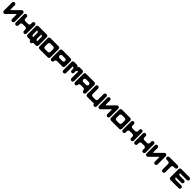

<svg xmlns="http://www.w3.org/2000/svg" viewBox="1349 -4599 8589 8589"><g transform="rotate(45 5643.5 -304.0)"><path d="M575.6 -668.6 239 -332C213.1 -307.1 202.9 -323.7 203.4 -351V-607.3C203.4 -655.2 164.6 -694 116.7 -694C68.8 -694 30 -655.2 30 -607.3V-87C30 -39.2 68.8 -0.3 116.7 -0.3C140.6 -0.3 162.3 -10 178 -25.7L519.7 -367.4C541.3 -388.5 550.2 -379.7 550.2 -355.6V-87C550.2 -39.2 589.1 -0.3 636.9 -0.3C684.8 -0.3 723.7 -39.2 723.7 -87V-607.3C723.7 -655.2 684.8 -694 636.9 -694C613 -694 591.3 -684.3 575.6 -668.6Z M956.9 -607.9C956.9 -652.7 917.6 -692 867.1 -692C822.3 -692 783 -652.7 783 -607.9V-86.1C783 -41.3 822.3 -2 867.1 -2C917.6 -2 956.9 -41.3 956.9 -86.1V-170.3C956.9 -220.8 996.2 -260 1041 -260H1215C1265.4 -260 1304.7 -220.8 1304.7 -170.3V-86.1C1304.7 -41.3 1338.4 -2 1388.9 -2C1433.7 -2 1473 -41.3 1473 -86.1V-607.9C1473 -652.7 1433.7 -692 1388.9 -692C1338.4 -692 1304.7 -652.7 1304.7 -607.9V-518.1C1304.7 -473.2 1265.4 -434 1215 -434H1041C996.2 -434 956.9 -473.2 956.9 -518.1Z M1619.7 -694C1571.8 -694 1533 -655.2 1533 -607.3V-87C1533 -39.2 1571.8 -0.3 1619.7 -0.3H1793.1C1793.1 47.5 1831.9 86.4 1879.8 86.4C1927.7 86.4 1966.5 47.5 1966.5 -0.3H2139.9C2187.8 -0.3 2226.7 -39.2 2226.7 -87V-607.3C2226.7 -655.2 2187.8 -694 2139.9 -694ZM1793.1 -433.9V-173.8C1745.2 -173.8 1706.4 -212.6 1706.4 -260.5V-520.6C1754.3 -520.6 1793.1 -481.8 1793.1 -433.9ZM2053.2 -433.9V-173.8C2005.4 -173.8 1966.5 -212.6 1966.5 -260.5V-520.6C2014.4 -520.6 2053.2 -481.8 2053.2 -433.9Z M2372.7 -0.3H2892.9C2940.8 -0.3 2979.7 -39.2 2979.7 -87V-607.3C2979.7 -655.2 2940.8 -694 2892.9 -694H2372.7C2324.8 -694 2286 -655.2 2286 -607.3V-87C2286 -39.2 2324.8 -0.3 2372.7 -0.3ZM2806.2 -260.5C2806.2 -212.6 2767.4 -173.8 2719.5 -173.8H2546.1C2498.2 -173.8 2459.4 -212.6 2459.4 -260.5V-433.9C2459.4 -481.8 2498.2 -520.6 2546.1 -520.6H2719.5C2767.4 -520.6 2806.2 -481.8 2806.2 -433.9Z M3125.7 -694C3077.8 -694 3039 -655.2 3039 -607.3V-87C3039 -39.2 3077.8 -0.3 3125.7 -0.3C3173.6 -0.3 3212.4 -39.2 3212.4 -87C3212.4 -134.9 3251.2 -173.8 3299.1 -173.8H3645.9C3693.8 -173.8 3732.7 -212.6 3732.7 -260.5V-607.3C3732.7 -655.2 3693.8 -694 3645.9 -694ZM3299.1 -347.2C3251.2 -347.2 3212.4 -386 3212.4 -433.9C3212.4 -481.8 3251.2 -520.6 3299.1 -520.6H3472.5C3520.4 -520.6 3559.2 -481.8 3559.2 -433.9C3559.2 -386 3520.4 -347.2 3472.5 -347.2Z M3968.9 -515.1C4004.3 -515.1 4057.4 -479.7 4057.4 -426.6V-338.2C4057.4 -302.8 4092.8 -267.4 4145.8 -267.4C4181.2 -267.4 4216.6 -302.8 4216.6 -338.2V-426.6C4216.6 -479.7 4269.7 -515.1 4305.1 -515.1V-90.5C4305.1 -37.4 4358.2 -2 4393.5 -2C4446.6 -2 4482 -37.4 4482 -90.5V-603.5C4482 -656.6 4446.6 -692 4393.5 -692H4216.6C4181.2 -692 4145.8 -656.6 4145.8 -603.5C4145.8 -656.6 4092.8 -692 4057.4 -692H3880.5C3827.4 -692 3792 -656.6 3792 -603.5V-90.5C3792 -37.4 3827.4 -2 3880.5 -2C3933.5 -2 3968.9 -37.4 3968.9 -90.5Z M4717 -81.5C4717 -134 4752 -169 4804.5 -169H4979.5C5014.5 -169 5067 -134 5067 -81.5C5067 -46.5 5102 6 5154.5 6C5189.5 6 5242 -46.5 5242 -81.5V-606.5C5242 -659 5189.5 -694 5154.5 -694H4629.5C4577 -694 4542 -659 4542 -606.5V-81.5C4542 -46.5 4577 6 4629.5 6C4682 6 4717 -46.5 4717 -81.5ZM4979.5 -344H4804.5C4752 -344 4717 -379 4717 -431.5C4717 -484 4752 -519 4804.5 -519H4979.5C5014.5 -519 5067 -484 5067 -431.5C5067 -379 5014.5 -344 4979.5 -344Z M5475.4 -607.3C5475.4 -655.2 5436.6 -694 5388.7 -694C5340.8 -694 5302 -655.2 5302 -607.3V-87C5302 -39.2 5340.8 -0.3 5388.7 -0.3H5822.2C5822.2 47.5 5861.1 86.4 5908.9 86.4C5956.8 86.4 5995.7 47.5 5995.7 -0.3V-87V-607.3C5995.7 -655.2 5956.8 -694 5908.9 -694C5861.1 -694 5822.2 -655.2 5822.2 -607.3V-260.5C5822.2 -212.6 5783.4 -173.8 5735.5 -173.8H5562.1C5514.2 -173.8 5475.4 -212.6 5475.4 -260.5Z M6600.6 -668.6 6264 -332C6238.1 -307.1 6227.9 -323.7 6228.4 -351V-607.3C6228.4 -655.2 6189.6 -694 6141.7 -694C6093.8 -694 6055 -655.2 6055 -607.3V-87C6055 -39.2 6093.8 -0.3 6141.7 -0.3C6165.6 -0.3 6187.3 -10 6203 -25.7L6544.7 -367.4C6566.3 -388.5 6575.2 -379.7 6575.2 -355.6V-87C6575.2 -39.2 6614.1 -0.3 6661.9 -0.3C6709.8 -0.3 6748.7 -39.2 6748.7 -87V-607.3C6748.7 -655.2 6709.8 -694 6661.9 -694C6638 -694 6616.3 -684.3 6600.6 -668.6Z M6894.7 -0.3H7414.9C7462.8 -0.3 7501.7 -39.2 7501.7 -87V-607.3C7501.7 -655.2 7462.8 -694 7414.9 -694H6894.7C6846.8 -694 6808 -655.2 6808 -607.3V-87C6808 -39.2 6846.8 -0.3 6894.7 -0.3ZM7328.2 -260.5C7328.2 -212.6 7289.4 -173.8 7241.5 -173.8H7068.1C7020.2 -173.8 6981.4 -212.6 6981.4 -260.5V-433.9C6981.4 -481.8 7020.2 -520.6 7068.1 -520.6H7241.5C7289.4 -520.6 7328.2 -481.8 7328.2 -433.9Z M7734.9 -607.9C7734.9 -652.7 7695.6 -692 7645.1 -692C7600.3 -692 7561 -652.7 7561 -607.9V-86.1C7561 -41.3 7600.3 -2 7645.1 -2C7695.6 -2 7734.9 -41.3 7734.9 -86.1V-170.3C7734.9 -220.8 7774.2 -260 7819 -260H7993C8043.4 -260 8082.7 -220.8 8082.7 -170.3V-86.1C8082.7 -41.3 8116.4 -2 8166.9 -2C8211.7 -2 8251 -41.3 8251 -86.1V-607.9C8251 -652.7 8211.7 -692 8166.9 -692C8116.4 -692 8082.7 -652.7 8082.7 -607.9V-518.1C8082.7 -473.2 8043.4 -434 7993 -434H7819C7774.2 -434 7734.9 -473.2 7734.9 -518.1Z M8484.9 -607.9C8484.9 -652.7 8445.6 -692 8395.1 -692C8350.3 -692 8311 -652.7 8311 -607.9V-86.1C8311 -41.3 8350.3 -2 8395.1 -2C8445.6 -2 8484.9 -41.3 8484.9 -86.1V-170.3C8484.9 -220.8 8524.2 -260 8569 -260H8743C8793.4 -260 8832.7 -220.8 8832.7 -170.3V-86.1C8832.7 -41.3 8866.4 -2 8916.9 -2C8961.7 -2 9001 -41.3 9001 -86.1V-607.9C9001 -652.7 8961.7 -692 8916.9 -692C8866.4 -692 8832.7 -652.7 8832.7 -607.9V-518.1C8832.7 -473.2 8793.4 -434 8743 -434H8569C8524.2 -434 8484.9 -473.2 8484.9 -518.1Z M9606.6 -668.6 9270 -332C9244.1 -307.1 9233.9 -323.7 9234.4 -351V-607.3C9234.4 -655.2 9195.6 -694 9147.7 -694C9099.8 -694 9061 -655.2 9061 -607.3V-87C9061 -39.2 9099.8 -0.3 9147.7 -0.3C9171.6 -0.3 9193.3 -10 9209 -25.7L9550.7 -367.4C9572.3 -388.5 9581.2 -379.7 9581.2 -355.6V-87C9581.2 -39.2 9620.1 -0.3 9667.9 -0.3C9715.8 -0.3 9754.7 -39.2 9754.7 -87V-607.3C9754.7 -655.2 9715.8 -694 9667.9 -694C9644 -694 9622.3 -684.3 9606.6 -668.6Z M9900.7 -694C9852.8 -694 9814 -655.2 9814 -607.3C9814 -559.4 9852.8 -520.6 9900.7 -520.6H9987.4C10035.3 -520.6 10074.1 -481.8 10074.1 -433.9V-87C10074.1 -39.2 10112.9 -0.3 10160.8 -0.3C10208.7 -0.3 10247.5 -39.2 10247.5 -87V-433.9C10247.5 -481.8 10286.4 -520.6 10334.2 -520.6H10420.9C10468.8 -520.6 10507.7 -559.4 10507.7 -607.3C10507.7 -655.2 10468.8 -694 10420.9 -694Z M10652.7 -692C10605.6 -692 10567 -653.4 10567 -606.3V-87.7C10567 -40.6 10605.6 -2 10652.7 -2H11171.3C11218.4 -2 11257 -40.6 11257 -87.7C11257 -134.9 11218.4 -173.4 11171.3 -173.4H10828.4C10777 -173.4 10738.4 -212 10738.4 -259.1H11085.6C11132.7 -259.1 11171.3 -297.7 11171.3 -344.9C11171.3 -392 11132.7 -430.6 11085.6 -430.6H10828.4C10777 -430.6 10738.4 -473.4 10738.4 -520.6H10828.4H11171.3C11218.4 -520.6 11257 -559.1 11257 -606.3C11257 -653.4 11218.4 -692 11171.3 -692Z"/></g></svg>

Font: OpenLukyanov
Style: Regular
Weight: 400
Designer: Michail Lukyanov
Foundry: book-let.ru
Version: Version 2.1